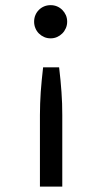

<svg xmlns="http://www.w3.org/2000/svg" viewBox="-20 -534 383 726"><path d="M131 171.5V-99Q131 -121.5 131.8 -142.8Q132.5 -164 134 -185.8Q135.5 -207.5 137.8 -230.5Q140 -253.5 143 -279.5H203.5Q206.5 -253.5 208.8 -230.5Q211 -207.5 212.5 -185.8Q214 -164 214.8 -142.8Q215.5 -121.5 215.5 -99V171.5ZM171.5 -514.5Q184.5 -514.5 195.8 -509.8Q207 -505 215.5 -496.5Q224 -488 229 -476.8Q234 -465.5 234 -452Q234 -439 229 -427.5Q224 -416 215.5 -407.5Q207 -399 195.8 -394Q184.5 -389 171.5 -389Q158 -389 146.8 -394Q135.5 -399 127 -407.5Q118.5 -416 113.8 -427.5Q109 -439 109 -452Q109 -465.5 113.8 -476.8Q118.5 -488 127 -496.5Q135.5 -505 146.8 -509.8Q158 -514.5 171.5 -514.5Z"/></svg>

Font: LatoCHI
Style: Regular
Weight: 400
Designer: Lukasz Dziedzic
Foundry: tyPoland Lukasz Dziedzic
Version: Version 1.104